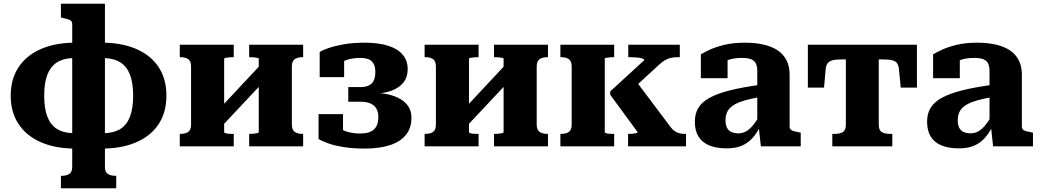

<svg xmlns="http://www.w3.org/2000/svg" viewBox="-20 -778 5533 1021"><path d="M538 -758V109Q538 137 553.5 147Q569 157 596 157H598V223H304V157H307Q333 157 348.5 147Q364 137 364 109V-650Q364 -666 351.5 -671.5Q339 -677 313 -683L304 -685V-758ZM364 -551V-469Q314 -467 281 -445Q248 -423 231.5 -380Q215 -337 215 -269Q215 -202 231.5 -158.5Q248 -115 281 -93.5Q314 -72 364 -70V12Q263 9 190 -25Q117 -59 77 -121Q37 -183 37 -269Q37 -356 77 -418Q117 -480 190 -514Q263 -548 364 -551ZM538 12V-70Q589 -72 622 -93.5Q655 -115 671.5 -158.5Q688 -202 688 -269Q688 -337 671.5 -380Q655 -423 622 -445Q589 -467 538 -469V-551Q639 -548 712.5 -514Q786 -480 825.5 -418Q865 -356 865 -269Q865 -183 825.5 -121Q786 -59 712.5 -25Q639 9 538 12Z M996 -116V-424Q996 -453 981 -463.5Q966 -474 939 -474H936V-540H1223V-474H1219Q1210 -474 1199 -473Q1188 -472 1180 -470.5Q1172 -469 1172 -465V-75Q1172 -72 1180 -69.5Q1188 -67 1199 -66.5Q1210 -66 1219 -66H1223V0H936V-66H939Q966 -66 981 -76.5Q996 -87 996 -116ZM1356 -75V-465Q1356 -469 1348 -470.5Q1340 -472 1329 -473Q1318 -474 1309 -474H1305V-540H1592V-474H1590Q1563 -474 1547.5 -463.5Q1532 -453 1532 -424V-116Q1532 -87 1547.5 -76.5Q1563 -66 1589 -66H1592V0H1305V-66H1309Q1318 -66 1329 -67Q1340 -68 1348 -70Q1356 -72 1356 -75ZM1159 -106 1109 -159 1368 -436 1418 -382Z M1895 -68Q1946 -68 1969 -90Q1992 -112 1992 -155Q1992 -181 1982 -199.5Q1972 -218 1951 -227.5Q1930 -237 1897 -237H1832V-315H1897Q1927 -315 1944.5 -325Q1962 -335 1969 -353.5Q1976 -372 1976 -397Q1976 -433 1957.5 -451.5Q1939 -470 1897 -470Q1871 -470 1849 -466Q1827 -462 1810 -454Q1793 -446 1778 -433Q1775 -438 1774.5 -446Q1774 -454 1777.5 -462.5Q1781 -471 1789 -477.5Q1797 -484 1810 -487V-368H1680V-502Q1697 -512 1729 -523Q1761 -534 1808.5 -542.5Q1856 -551 1919 -551Q1994 -551 2045 -534.5Q2096 -518 2122 -486.5Q2148 -455 2148 -410Q2148 -368 2125 -339Q2102 -310 2060 -295Q2018 -280 1962 -280L1985 -306V-258L1965 -284Q2009 -284 2046 -275.5Q2083 -267 2110.5 -250.5Q2138 -234 2153 -209.5Q2168 -185 2168 -152Q2168 -97 2138.5 -60.5Q2109 -24 2053.5 -6Q1998 12 1919 12Q1853 12 1803.5 3.5Q1754 -5 1721.5 -17Q1689 -29 1674 -39V-171H1804V-51Q1791 -54 1783 -61Q1775 -68 1771.5 -76.5Q1768 -85 1768.5 -94Q1769 -103 1772 -109Q1784 -96 1803 -86.5Q1822 -77 1845.5 -72.5Q1869 -68 1895 -68Z M2298 -116V-424Q2298 -453 2283 -463.5Q2268 -474 2241 -474H2238V-540H2525V-474H2521Q2512 -474 2501 -473Q2490 -472 2482 -470.5Q2474 -469 2474 -465V-75Q2474 -72 2482 -69.5Q2490 -67 2501 -66.5Q2512 -66 2521 -66H2525V0H2238V-66H2241Q2268 -66 2283 -76.5Q2298 -87 2298 -116ZM2658 -75V-465Q2658 -469 2650 -470.5Q2642 -472 2631 -473Q2620 -474 2611 -474H2607V-540H2894V-474H2892Q2865 -474 2849.5 -463.5Q2834 -453 2834 -424V-116Q2834 -87 2849.5 -76.5Q2865 -66 2891 -66H2894V0H2607V-66H2611Q2620 -66 2631 -67Q2642 -68 2650 -70Q2658 -72 2658 -75ZM2461 -106 2411 -159 2670 -436 2720 -382Z M3020 -116V-424Q3020 -453 3005 -463.5Q2990 -474 2963 -474H2960V-540H3246V-474H3241Q3233 -474 3222 -473Q3211 -472 3203.5 -470.5Q3196 -469 3196 -465V-75Q3196 -72 3203.5 -69.5Q3211 -67 3222 -66.5Q3233 -66 3241 -66H3246V0H2960V-66H2963Q2990 -66 3005 -76.5Q3020 -87 3020 -116ZM3628 0H3320V-66H3325Q3335 -66 3345.5 -67Q3356 -68 3363.5 -70Q3371 -72 3371 -75L3225 -274V-292L3406 -458Q3406 -464 3394 -467.5Q3382 -471 3365 -472.5Q3348 -474 3332 -474H3321V-540H3595V-474H3584Q3563 -474 3546.5 -470Q3530 -466 3515.5 -457.5Q3501 -449 3486 -435L3312 -275L3351 -362L3547 -101Q3558 -87 3569.5 -79.5Q3581 -72 3594.5 -69Q3608 -66 3623 -66H3628Z M4022 -327V-262Q3976 -254 3944 -245Q3912 -236 3891.5 -225Q3871 -214 3859.5 -201Q3848 -188 3843 -172.5Q3838 -157 3838 -139Q3838 -114 3846 -98.5Q3854 -83 3869.5 -76Q3885 -69 3906 -69Q3928 -69 3946.5 -79Q3965 -89 3983.5 -111Q4002 -133 4021 -167L4027 -115Q4007 -72 3981.5 -44Q3956 -16 3923 -2.5Q3890 11 3845 11Q3790 11 3752 -4.5Q3714 -20 3694.5 -51.5Q3675 -83 3675 -131Q3675 -174 3694 -205Q3713 -236 3754.5 -258.5Q3796 -281 3861.5 -297.5Q3927 -314 4022 -327ZM4026 0 4014 -110 4007 -109V-400Q4007 -423 4000 -439Q3993 -455 3975.5 -462.5Q3958 -470 3925 -470Q3879 -470 3848.5 -457.5Q3818 -445 3806 -429Q3799 -435 3798.5 -443Q3798 -451 3804 -459Q3810 -467 3821 -472.5Q3832 -478 3849 -478V-362H3707V-489Q3723 -499 3754 -513.5Q3785 -528 3832 -539.5Q3879 -551 3942 -551Q3996 -551 4040 -541Q4084 -531 4115 -510.5Q4146 -490 4162.5 -457.5Q4179 -425 4179 -381V-106Q4179 -95 4185 -89Q4191 -83 4202.5 -80Q4214 -77 4232 -74L4238 -72V0Z M4570 -462V-540H4856V-312H4770L4760 -413Q4758 -431 4750 -442Q4742 -453 4724.5 -457.5Q4707 -462 4677 -462ZM4561 -462H4455Q4425 -462 4407.5 -457.5Q4390 -453 4381.5 -442Q4373 -431 4371 -413L4362 -312H4276V-540H4561ZM4653 -114Q4653 -86 4668.5 -76Q4684 -66 4711 -66H4725V0H4406V-66H4420Q4447 -66 4462.5 -76Q4478 -86 4478 -114V-540H4653Z M5257 -327V-262Q5211 -254 5179 -245Q5147 -236 5126.5 -225Q5106 -214 5094.5 -201Q5083 -188 5078 -172.5Q5073 -157 5073 -139Q5073 -114 5081 -98.5Q5089 -83 5104.5 -76Q5120 -69 5141 -69Q5163 -69 5181.5 -79Q5200 -89 5218.5 -111Q5237 -133 5256 -167L5262 -115Q5242 -72 5216.5 -44Q5191 -16 5158 -2.5Q5125 11 5080 11Q5025 11 4987 -4.5Q4949 -20 4929.5 -51.5Q4910 -83 4910 -131Q4910 -174 4929 -205Q4948 -236 4989.5 -258.5Q5031 -281 5096.5 -297.5Q5162 -314 5257 -327ZM5261 0 5249 -110 5242 -109V-400Q5242 -423 5235 -439Q5228 -455 5210.5 -462.5Q5193 -470 5160 -470Q5114 -470 5083.5 -457.5Q5053 -445 5041 -429Q5034 -435 5033.5 -443Q5033 -451 5039 -459Q5045 -467 5056 -472.5Q5067 -478 5084 -478V-362H4942V-489Q4958 -499 4989 -513.5Q5020 -528 5067 -539.5Q5114 -551 5177 -551Q5231 -551 5275 -541Q5319 -531 5350 -510.5Q5381 -490 5397.5 -457.5Q5414 -425 5414 -381V-106Q5414 -95 5420 -89Q5426 -83 5437.5 -80Q5449 -77 5467 -74L5473 -72V0Z"/></svg>

Font: Roboto Serif
Style: Bold
Weight: 700
Designer: Greg Gazdowicz
Foundry: Commercial Type
Version: Version 1.008